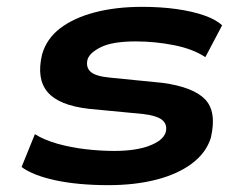

<svg xmlns="http://www.w3.org/2000/svg" viewBox="-20 -531 711 561"><path d="M297 10Q209 10 143 -4Q77 -18 43 -43L82 -139Q109 -122 148 -111Q187 -100 230.5 -95Q274 -90 314 -90Q376 -90 416 -105Q456 -120 464 -144Q470 -166 455 -179.5Q440 -193 397 -198L240 -213Q152 -223 119 -262Q86 -301 103 -372Q116 -418 156 -448.5Q196 -479 257.5 -495Q319 -511 395 -511Q450 -511 496 -504.5Q542 -498 576.5 -486Q611 -474 629 -457L580 -364Q544 -388 488.5 -399Q433 -410 377 -410Q310 -410 276.5 -394Q243 -378 236 -358Q230 -335 244.5 -321.5Q259 -308 303 -304L454 -289Q544 -277 579 -241Q614 -205 596 -128Q582 -84 540.5 -53Q499 -22 436.5 -6Q374 10 297 10Z"/></svg>

Font: Nunito Sans 7pt Expanded
Style: Bold Italic
Weight: 700
Width: 7
Italic angle: -9°
Designer: Vernon Adams
Foundry: Vernon Adams
Version: Version 3.101;gftools[0.9.27]